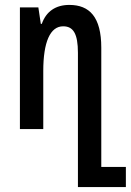

<svg xmlns="http://www.w3.org/2000/svg" viewBox="-20 -525 532 781"><path d="M297 236H492V154H392V-331C392 -456 344 -505 262 -505C207 -505 168 -479 150 -428H146L136 -495H61V0H156V-236C156 -354 184 -418 237 -418C278 -418 297 -388 297 -310Z"/></svg>

Font: Noto Sans Armenian ExtraCondensed Medium
Style: Regular
Weight: 500
Width: 2
Designer: Monotype Design Team
Foundry: Monotype Imaging Inc.
Version: Version 2.008